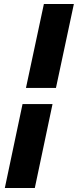

<svg xmlns="http://www.w3.org/2000/svg" viewBox="-20 -720 398 954"><path d="M258 -283H109L198 -700H347ZM4 214 92 -203H241L153 214Z"/></svg>

Font: Red Hat Text
Style: Bold Italic
Weight: 700
Italic angle: -12°
Designer: Pentagram / MCKL
Foundry: Pentagram / MCKL
Version: Version 1.003; Red Hat Text Bold Italic